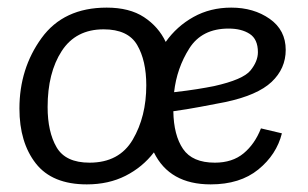

<svg xmlns="http://www.w3.org/2000/svg" viewBox="-20 -474 808 504"><path d="M31 -189Q31 -294 89 -374Q147 -454 260 -454Q320 -454 358 -429Q396 -404 415 -364Q444 -405 488 -429.5Q532 -454 587 -454Q646 -454 688 -424.5Q730 -395 730 -343Q730 -294 693 -259Q656 -224 571 -206Q540 -200 505.5 -193.5Q471 -187 435 -182Q436 -119 460.5 -83Q485 -47 544 -47Q590 -47 619.5 -71.5Q649 -96 665 -137L720 -124Q706 -68 658 -29Q610 10 533 10Q425 10 384 -74Q354 -35 309.5 -12.5Q265 10 208 10Q117 10 74 -45Q31 -100 31 -189ZM542 -248Q618 -265 637.5 -289Q657 -313 657 -337Q657 -371 635.5 -385Q614 -399 580 -399Q510 -399 477 -347Q444 -295 437 -232Q472 -236 497 -240Q522 -244 542 -248ZM105 -193Q105 -128 128.5 -87.5Q152 -47 215 -47Q293 -47 328.5 -107.5Q364 -168 364 -250Q364 -315 340 -356Q316 -397 252 -397Q179 -397 142 -340Q105 -283 105 -193Z"/></svg>

Font: Zilla Slab
Style: Italic
Weight: 400
Italic angle: -6°
Designer: Typotheque.com
Foundry: Typotheque type foundry
Version: Version 1.1; 2017; ttfautohint (v1.6)